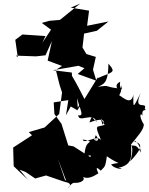

<svg xmlns="http://www.w3.org/2000/svg" viewBox="-20 -968 840 1080"><path d="M125 0 178 36 239 19 350 57 305 -76 352 48 325 33C296 63 410 45 362 92C400 29 435 81 368 48C378 74 472 59 447 27C485 47 531 5 533 8C539 14 501 -50 547 -8C567 -32 572 -20 581 -89C661 -33 664 -61 605 -43C627 -11 697 -16 646 -24C734 -43 716 -97 718 -153C734 -127 714 -62 712 -60C767 -119 793 -158 739 -170C723 -188 770 -166 772 -110C744 -169 729 -139 716 -154C756 -204 789 -239 789 -268C759 -316 770 -338 782 -317C773 -365 815 -340 794 -355C813 -404 724 -336 772 -446C723 -347 731 -365 730 -435C716 -363 658 -437 629 -444C643 -413 592 -450 617 -429C585 -383 675 -415 661 -488C679 -449 648 -468 656 -508C613 -488 654 -455 637 -472C563 -481 605 -490 529 -480C578 -496 588 -522 590 -610C637 -556 611 -565 529 -528L532 -536L455 -411C433 -455 410 -499 385 -541L384 -560L278 -573L422 -598L455 -584L417 -552L522 -514L503 -576L519 -648L466 -664L444 -701L453 -779L525 -795L590 -847L470 -823L481 -908L378 -925L431 -948L317 -856L258 -851L215 -839L267 -801L218 -727L236 -765L106 -774L66 -744L80 -646L69 -655L183 -651L236 -657L272 -737L248 -627L329 -597L294 -575L315 -491L329 -448L313 -327L231 -251L142 -225L160 -207L54 -138L57 -33L136 42L90 -14ZM378 -369 415 -348C444 -386 430 -399 412 -346C427 -354 409 -372 417 -428C407 -390 467 -308 420 -320C423 -272 502 -343 524 -282C494 -303 502 -330 483 -279C549 -304 576 -297 557 -266C533 -341 560 -273 569 -266C526 -249 507 -276 548 -181C521 -212 455 -153 445 -183C522 -175 487 -127 519 -208C560 -154 479 -185 531 -187C434 -167 473 -113 443 -77C446 -70 501 -114 488 -84L393 -145L364 -150C351 -190 339 -231 326 -271L286 -327L282 -392L378 -407V-492L351 -320Z"/></svg>

Font: Hussar Lance
Style: ExBdObl
Weight: 700
Foundry: Cannot Into Space Fonts, PlusOne Fonts
Version: Version 2.270